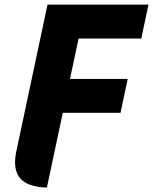

<svg xmlns="http://www.w3.org/2000/svg" viewBox="-20 -838 724 850"><path d="M187.6 -7.6 257.9 -338.5H513.5L545.4 -488.5H289.8L327.9 -667.5H605.5L637.3 -817.5H190.3L50.6 -160.1C33.3 -63.1 72.1 -11 187.6 -7.6Z"/></svg>

Font: Hussar Nova
Style: RgIta
Weight: 700
Foundry: Cannot Into Space Fonts
Version: Version 0.99